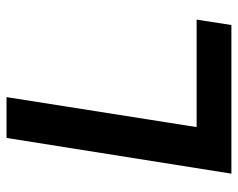

<svg xmlns="http://www.w3.org/2000/svg" viewBox="-92 -654 745 602"><g transform="rotate(-90 281.0 -352.5)"><path d="M38 0 150 -705H278L184 -109H521L504 0Z"/></g></svg>

Font: Nunito Sans 12pt
Style: Bold Italic
Weight: 700
Italic angle: -9°
Designer: Vernon Adams
Foundry: Vernon Adams
Version: Version 3.101;gftools[0.9.27]